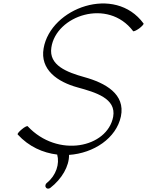

<svg xmlns="http://www.w3.org/2000/svg" viewBox="-20 -879 856 1118"><path d="M83 -96C148 -25 230 11 313 21C328 75 307 142 254 185C245 191 241 204 247 212C252 221 264 222 273 215C340 163 383 89 382 23C526 13 657 -74 684 -201C711 -331 594 -396 471 -430C371 -458 263 -498 279 -602C306 -788 608 -892 755 -698C757 -694 773 -701 790 -713C806 -725 818 -738 816 -742C649 -970 275 -833 234 -598C212 -473 315 -402 432 -370C537 -341 658 -306 639 -199C605 -19 316 43 141 -144C139 -147 123 -140 107 -126C91 -113 80 -100 83 -96Z"/></svg>

Font: Nupuram ExtraLight Oblique
Style: Regular
Weight: 200
Designer: Santhosh Thottingal (santhosh.thottingal@gmail.com)
Foundry: SMC
Version: Version 1.000